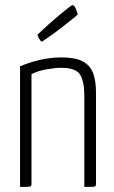

<svg xmlns="http://www.w3.org/2000/svg" viewBox="-20 -736 447 756"><path d="M59 0V-475Q83 -485 109.5 -493Q136 -501 164.5 -505.5Q193 -510 221 -510Q276 -510 305.5 -494.5Q335 -479 346.5 -448.5Q358 -418 358 -371V-12Q358 -6 356 -3.5Q354 -1 344.5 -0.5Q335 0 312 0V-360Q312 -416 295 -442.5Q278 -469 221 -469Q197 -469 163 -463Q129 -457 104 -444V-12Q104 -6 102 -3.5Q100 -1 90.5 -0.5Q81 0 59 0ZM145 -572Q142 -572 137.5 -578.5Q133 -585 130 -592Q127 -599 127 -599Q149 -620 172.5 -641Q196 -662 216.5 -679Q237 -696 250 -706Q263 -716 264 -716Q273 -716 279 -700.5Q285 -685 286 -679Q284 -676 270 -665Q256 -654 236 -638Q216 -622 192 -604.5Q168 -587 145 -572Z"/></svg>

Font: Yanone Kaffeesatz Light
Style: Regular
Weight: 300
Designer: Yanone (Cyrillic: Daniel Pouzeot, Huerta Tipografica, and Cyreal)
Foundry: Yanone
Version: Version 2.003